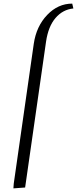

<svg xmlns="http://www.w3.org/2000/svg" viewBox="-20 -749 426 1063"><path d="M54.2 293.9 56.2 267.1 167 -506.8Q181.2 -603.5 241.2 -666.3Q301.3 -729 379.9 -729L386.2 -702.1Q327.6 -696.3 287.4 -649.4Q247.1 -602.5 234.9 -518.1L119.1 289.1Z"/></svg>

Font: Dehuti
Style: Italic
Weight: 400
Version: Version 1.2